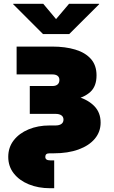

<svg xmlns="http://www.w3.org/2000/svg" viewBox="-20 -786 598 1010"><path d="M243.2 204.1Q181.6 204.1 131.8 183.8Q82 163.6 52.7 126.5Q23.4 89.4 23.4 39.1Q23.4 -10.7 52.2 -47.9Q81.1 -85 130.4 -105.5Q179.7 -126 240.2 -126H271.5Q292 -126 303 -134Q314 -142.1 314 -156.7Q314 -171.4 303 -179.2Q292 -187 271.5 -187H136.7V-333.5H255.9Q273.4 -333.5 283 -341.8Q292.5 -350.1 292.5 -365.7Q292.5 -379.4 283 -387Q273.4 -394.5 255.9 -394.5H67.4V-541H254.4Q323.7 -541 376.2 -525.1Q428.7 -509.3 458.3 -475.8Q487.8 -442.4 487.8 -389.6Q487.8 -332 455.3 -302.5Q422.9 -272.9 369.1 -262.7Q315.4 -252.4 252.4 -252.4H136.7V-294.4H260.7Q331.1 -294.4 387.5 -277.8Q443.8 -261.2 476.6 -227.3Q509.3 -193.4 509.3 -141.1Q509.3 -92.8 479 -56.4Q448.7 -20 393.3 0.2Q337.9 20.5 262.7 20.5H240.7Q229 20.5 223.6 25.1Q218.3 29.8 218.3 39.1Q218.3 48.3 224.6 53Q231 57.6 244.1 57.6H265.1V204.1ZM207.5 -766.1 274.9 -685.5 343.3 -766.1H501.5V-763.7L344.2 -606.9H206.1L49.3 -763.7V-766.1Z"/></svg>

Font: Inter 17pt Black
Style: Regular
Weight: 900
Version: Version 4.001;git-66647c0bb